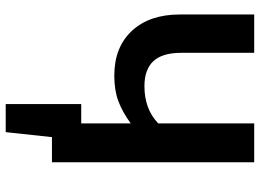

<svg xmlns="http://www.w3.org/2000/svg" viewBox="-136 -594 889 656"><g transform="rotate(90 308.0 -266.5)"><path d="M535 -691V0H449L432 158H336V-100H402V-269Q362 -240 325 -226.5Q288 -213 239 -213Q142 -213 86 -273Q30 -333 30 -437V-691H161V-441Q161 -377 189.5 -346.5Q218 -316 275 -316Q353 -316 402 -363V-691Z"/></g></svg>

Font: Fira Sans Medium
Style: Regular
Weight: 500
Designer: bBox Type GmbH & Carrois Corporate GbR & Edenspiekermann AG
Foundry: bBox Type GmbH & Carrois Corporate GbR & Edenspiekermann AG
Version: Version 4.301